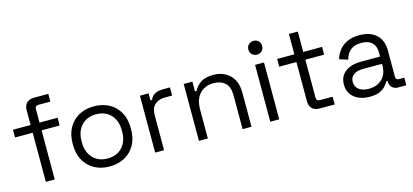

<svg xmlns="http://www.w3.org/2000/svg" viewBox="-61 -1140 3423 1593"><g transform="rotate(-15 1651.0 -343.0)"><path d="M257 0H180.5V-422H29V-488.5H180.5V-615Q180.5 -654.8 202.8 -677.4Q225 -700 266.5 -700H389V-633.5H286.5Q257 -633.5 257 -603.5V-488.5H412.5V-422H257Z M727 14Q653 14 596.6 -17.1Q540.2 -48.2 508.9 -104.9Q477.5 -161.5 477.5 -237.8V-250.8Q477.5 -327 508.9 -383.6Q540.2 -440.2 596.6 -471.4Q653 -502.5 727 -502.5Q801 -502.5 857.4 -471.4Q913.8 -440.2 945.1 -383.6Q976.5 -327 976.5 -250.8V-237.8Q976.5 -161.5 945.1 -104.9Q913.8 -48.2 857.4 -17.1Q801 14 727 14ZM727 -54.5Q806 -54.5 853 -104.8Q900 -155 900 -240V-248.5Q900 -333.5 853.1 -383.8Q806.2 -434 727 -434Q648.8 -434 601.4 -383.8Q554 -333.5 554 -248.5V-240Q554 -155 601.4 -104.8Q648.8 -54.5 727 -54.5Z M1196 0H1119.5V-488.5H1194V-428.8H1207.5Q1220.8 -461 1247.8 -475.8Q1274.8 -490.5 1320 -490.5H1377.8V-420.5H1314.2Q1261 -420.5 1228.5 -390.9Q1196 -361.2 1196 -298.5Z M1572 0H1495.5V-488.5H1570V-404.8H1583.5Q1600 -440.5 1639 -469.2Q1678 -498 1753.2 -498Q1807.5 -498 1851.4 -474.9Q1895.2 -451.8 1921.1 -406.8Q1947 -361.8 1947 -296V0H1870.5V-290.5Q1870.5 -364.5 1833.6 -397.8Q1796.8 -431 1733.8 -431Q1663 -431 1617.5 -384.2Q1572 -337.5 1572 -245.2Z M2185 0H2108.5V-488.5H2185ZM2146.8 -566Q2121.8 -566 2104.6 -582.8Q2087.5 -599.5 2087.5 -625Q2087.5 -651.2 2104.6 -667.6Q2121.8 -684 2146.8 -684Q2172.8 -684 2189.4 -667.6Q2206 -651.2 2206 -625Q2206 -599.5 2189.4 -582.8Q2172.8 -566 2146.8 -566Z M2661.5 0H2532Q2490.5 0 2468.2 -22.6Q2446 -45.2 2446 -85V-422H2298V-488.5H2446V-663.5H2522.5V-488.5H2684V-422H2522.5V-96.5Q2522.5 -66.5 2552 -66.5H2661.5Z M2960.8 14Q2909.2 14 2867.6 -3.8Q2826 -21.5 2801.9 -55.9Q2777.8 -90.2 2777.8 -139Q2777.8 -188.5 2801.9 -221.1Q2826 -253.8 2867.6 -270.1Q2909.2 -286.5 2960.8 -286.5H3128.2V-322.8Q3128.2 -375.8 3097.2 -406.1Q3066.2 -436.5 3005.5 -436.5Q2945.8 -436.5 2911.9 -407.5Q2878 -378.5 2866.5 -330.2L2794 -352.8Q2806 -394.5 2832.1 -428.2Q2858.2 -462 2901.6 -482.2Q2945 -502.5 3006 -502.5Q3099.5 -502.5 3151.6 -454.2Q3203.8 -406 3203.8 -318.2V-95Q3203.8 -65 3231.8 -65H3277V0H3208Q3175.5 0 3156 -18.4Q3136.5 -36.8 3136.5 -68.2V-73.8H3124.2Q3113.5 -54.2 3094.6 -33.6Q3075.8 -13 3043.5 0.5Q3011.2 14 2960.8 14ZM2969.2 -52Q3040.2 -52 3084.2 -94.2Q3128.2 -136.5 3128.2 -212.5V-224H2963.8Q2916 -224 2885.1 -203.4Q2854.2 -182.8 2854.2 -140.8Q2854.2 -98.8 2886.1 -75.4Q2918 -52 2969.2 -52Z"/></g></svg>

Font: Space Grotesk Variable Light
Style: Regular
Weight: 300
Designer: Florian Karsten
Foundry: Florian Karsten
Version: Version 2.000